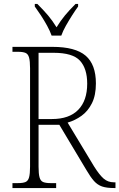

<svg xmlns="http://www.w3.org/2000/svg" viewBox="-20 -951 604 971"><path d="M43 0V-25H72Q96 -25 109 -30.5Q122 -36 127 -54Q132 -72 132 -108V-606Q132 -642 127 -660Q122 -678 109 -683.5Q96 -689 72 -689H43V-714H245Q361 -714 413 -669.5Q465 -625 465 -529Q465 -469 445 -429Q425 -389 392.5 -365.5Q360 -342 322 -331L456 -109Q483 -66 504.5 -47.5Q526 -29 556 -29H564V0H558Q519 0 496 -8Q473 -16 455.5 -35.5Q438 -55 417 -91L280 -320H175V-108Q175 -72 180 -54Q185 -36 198 -30.5Q211 -25 235 -25H264V0ZM243 -349Q330 -349 375.5 -395.5Q421 -442 421 -528Q421 -604 384.5 -644Q348 -684 251 -684H175V-349ZM241 -771Q233 -794 218.5 -820.5Q204 -847 187 -873Q170 -899 156 -918V-931H169Q201 -899 223 -873Q245 -847 266 -813Q287 -847 308.5 -873Q330 -899 362 -931H375V-918Q361 -899 344.5 -873Q328 -847 313 -820.5Q298 -794 290 -771Z"/></svg>

Font: Noto Serif Tamil SemiCondensed ExtraLight
Style: Regular
Weight: 200
Width: 4
Designer: Indian Type Foundry, Tom Grace, and the Monotype Design Team
Foundry: Monotype Imaging Inc.
Version: Version 2.004; ttfautohint (v1.8.4.7-5d5b)